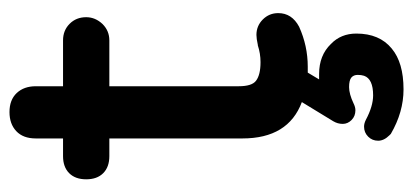

<svg xmlns="http://www.w3.org/2000/svg" viewBox="-258 -402 888 413"><g transform="rotate(-90 186.5 -196.0)"><path d="M172.9 8.8Q94.7 -20.5 94.7 -119.1V-405.3H56.6Q33.2 -405.3 20 -418.5Q6.8 -431.6 6.8 -455.1Q6.8 -478.5 20 -491.7Q33.2 -504.9 56.6 -504.9H94.7V-563.5Q94.7 -590.8 110.4 -605.5Q126 -620.1 151.4 -620.1Q177.7 -620.1 192.4 -604.5Q207 -588.9 207 -563.5V-504.9H305.7Q327.1 -504.9 341.3 -490.7Q355.5 -476.6 355.5 -455.1Q355.5 -435.5 340.8 -419.9Q326.2 -405.3 305.7 -405.3H207V-127Q207 -98.6 218.8 -89.8Q231.4 -80.1 258.8 -80.1Q277.3 -80.1 294.9 -85.9H295.9Q309.6 -88.9 317.4 -88.9Q336.9 -88.9 350.6 -75.2Q364.3 -61.5 364.3 -42Q364.3 -12.7 335 2.9Q335 2.9 335 2.9Q293.9 21.5 249 21.5Q241.2 21.5 236.3 21.5L221.7 45.9Q227.5 45.9 233.4 45.9Q273.4 45.9 297.9 71.3Q320.3 92.8 320.3 126Q320.3 175.8 288.1 202.1Q257.8 227.5 200.2 227.5Q151.4 227.5 104.5 200.2L101.6 197.3Q89.8 185.5 89.8 172.9Q89.8 160.2 98.6 151.4Q107.4 142.6 120.1 142.6Q127 142.6 134.8 146.5Q164.1 162.1 187.5 162.1Q222.7 162.1 229.5 142.6Q231.4 136.7 231.4 128.9Q231.4 120.1 225.6 115.2Q219.7 110.4 205.1 110.4Q190.4 110.4 169.9 120.1Q162.1 124 155.3 124Q142.6 124 134.3 115.7Q126 107.4 126 96.7Q126 85.9 131.8 76.2Z"/></g></svg>

Font: FakePearl
Style: SemiBold
Weight: 400
Version: Version 1.2